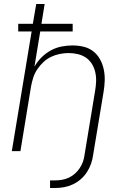

<svg xmlns="http://www.w3.org/2000/svg" viewBox="-20 -755 640 959"><path d="M230 184V146H256Q273 146 290 143Q307 140 323.5 132.5Q340 125 354 112.5Q368 100 378 85Q388 70 394 53.5Q400 37 402 20L455 -301Q459 -324 460 -347.5Q461 -371 456 -393.5Q451 -416 439.5 -435Q428 -454 410 -466.5Q392 -479 369.5 -484.5Q347 -490 323 -490Q301 -490 278.5 -485.5Q256 -481 235 -471Q214 -461 196.5 -444.5Q179 -428 166 -408.5Q153 -389 146 -367Q139 -345 135 -323L82 0H39L138 -598H71V-636H144L161 -735H203L187 -636H343V-598H181L152 -422Q166 -447 187 -468Q208 -489 233.5 -503Q259 -517 287 -522.5Q315 -528 342 -528Q371 -528 398 -521.5Q425 -515 446 -498.5Q467 -482 480 -458Q493 -434 498.5 -407Q504 -380 503 -351.5Q502 -323 497 -294L445 20Q442 42 434.5 63.5Q427 85 414 105Q401 125 383 140.5Q365 156 343.5 166Q322 176 300 180Q278 184 256 184Z"/></svg>

Font: Iosevka SS04 XLt Ex
Style: Italic
Weight: 200
Width: 7
Italic angle: -9°
Monospace: yes
Designer: Belleve Invis
Foundry: Belleve Invis
Version: Version 19.0.0; ttfautohint (v1.8.4)